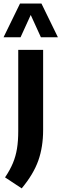

<svg xmlns="http://www.w3.org/2000/svg" viewBox="-53 -828 347 1084"><path d="M69.5 235.5 -24.5 173.5Q3.5 132 19.8 93Q36 54 43 10.8Q50 -32.5 50 -87.5V-546.5H190.5V-94.5Q190.5 2 163.2 78.8Q136 155.5 69.5 235.5ZM-33 -617.5 60 -808H181L274 -617.5H178L120.5 -743.5L63 -617.5Z"/></svg>

Font: Encode Sans Condensed
Style: Bold
Weight: 700
Width: 3
Designer: Multiple Designers
Foundry: Impallari Type
Version: Version 3.000; ttfautohint (v1.8.3) -l 8 -r 50 -G 200 -x 14 